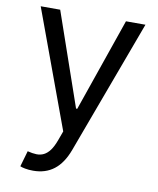

<svg xmlns="http://www.w3.org/2000/svg" viewBox="-84 -611 725 882"><g transform="rotate(10 278.5 -170.0)"><path d="M130.7 204.5Q109.4 204.5 92.7 201.2Q76 197.8 69.6 194.6L90.9 120.7Q114 126.8 132.6 127.3Q151.3 127.8 166.9 120Q182.5 112.2 195.7 94.5Q208.8 76.7 220.2 45.5L235.8 2.8L34.1 -545.5H125L275.6 -110.8H281.2L431.8 -545.5H522.7L291.2 79.5Q267.4 143.5 227.6 174Q187.9 204.5 130.7 204.5Z"/></g></svg>

Font: Fast_Sans-Dotted
Style: Regular
Weight: 400
Version: Version 3.018